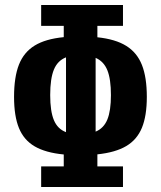

<svg xmlns="http://www.w3.org/2000/svg" viewBox="-20 -745 640 765"><path d="M470 -642H368V-596.5Q440 -589 483 -562.2Q526 -535.5 545.5 -486.2Q565 -437 565 -359Q565 -283.5 545.5 -236Q526 -188.5 483 -163Q440 -137.5 368 -130V-82H470V0H144V-82H234V-129.5Q161.5 -136.5 118.2 -161.8Q75 -187 55.5 -234.8Q36 -282.5 36 -359Q36 -438 55.5 -487.5Q75 -537 118.2 -563.5Q161.5 -590 234 -597V-642H144V-725H470ZM243 -218.5V-516.5Q209.5 -503.5 194.8 -467.8Q180 -432 180 -366Q180 -301.5 194.8 -266.2Q209.5 -231 243 -218.5ZM422 -366Q422 -429.5 407.8 -465Q393.5 -500.5 361 -514.5V-220.5Q393.5 -234 407.8 -269Q422 -304 422 -366Z"/></svg>

Font: JuliaMono Black
Style: Regular
Weight: 900
Monospace: yes
Designer: cormullion
Foundry: corm
Version: Version 0.054; ttfautohint (v1.8.4)